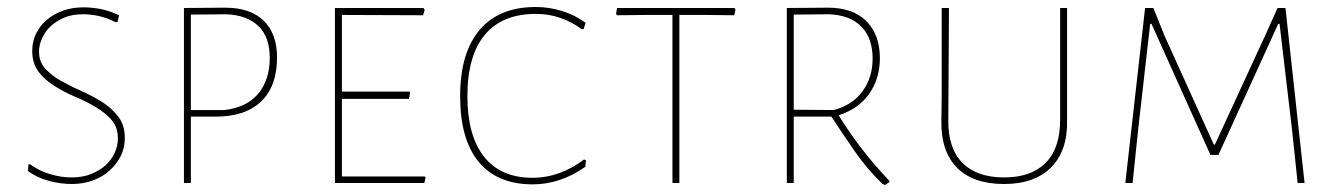

<svg xmlns="http://www.w3.org/2000/svg" viewBox="-20 -529 3871 555"><path d="M340.8 -129.9Q340.8 -102.1 329.6 -79.1Q318.4 -56.2 297.9 -37.1Q278.3 -18.6 249.5 -7.8Q221.7 2.9 187 2.9Q155.8 2.9 122.1 -5.9Q88.9 -14.6 61 -34.2L62 -53.2L66.9 -54.2Q92.8 -35.2 125.5 -25.4Q156.7 -16.1 187 -16.1Q219.2 -16.1 243.2 -25.9Q269 -36.6 285.2 -51.3Q301.8 -66.4 311.5 -87.4Q320.8 -107.4 320.8 -128.9Q320.8 -161.1 302.7 -182.1Q285.6 -202.1 256.3 -219.7Q228.5 -236.3 196.8 -249.5Q167.5 -261.7 137.7 -280.3Q108.9 -298.3 91.3 -321.8Q73.2 -345.7 73.2 -381.8Q73.2 -409.2 84 -431.2Q95.2 -454.6 114.7 -471.2Q134.8 -488.3 161.6 -498Q188 -507.8 222.2 -507.8Q242.2 -507.8 268.6 -503.4Q293.9 -499 324.2 -484.9L319.8 -465.8L314 -464.8Q290 -477.5 264.6 -482.9Q241.7 -487.8 220.2 -487.8Q188 -487.8 165.5 -478Q141.6 -467.8 126 -452.6Q110.8 -438.5 101.6 -418Q92.8 -398.9 92.8 -379.9Q92.8 -350.1 111.3 -330.1Q130.4 -309.6 157.7 -294.4Q189 -277.3 216.8 -265.1Q246.1 -252.4 276.4 -233.4Q303.2 -216.3 322.3 -191.4Q340.8 -167 340.8 -129.9Z M531.7 0H511.7V-505.9L630.9 -506.8Q703.1 -506.8 741.7 -469.7Q780.8 -432.1 780.8 -362.8Q780.8 -279.8 734.9 -235.8Q689 -191.9 604 -191.9H531.7ZM531.7 -210.9H628.9Q692.4 -218.3 725.6 -257.3Q759.8 -297.4 759.8 -361.8Q759.8 -420.9 728 -452.6Q695.8 -484.9 634.8 -487.8L531.7 -486.8Z M1206.5 0H948.2V-505.9H1204.1L1207.5 -501L1203.1 -484.9L968.3 -485.8V-264.2H1163.6L1165.5 -259.8L1162.1 -243.2H968.3V-19H1207.5L1210.4 -16.1Z M1672.9 -462.9 1667 -444.8H1661.1Q1634.3 -465.3 1599.1 -477.5Q1566.9 -488.8 1528.8 -488.8Q1431.6 -488.8 1381.3 -428.2Q1331.1 -367.7 1331.1 -251Q1331.1 -136.7 1379.4 -75.7Q1427.7 -15.1 1519 -15.1Q1559.1 -15.1 1597.2 -28.8Q1634.8 -42.5 1668 -67.9L1673.8 -65.9L1671.9 -46.9Q1636.2 -21.5 1597.7 -8.8Q1559.6 3.9 1520 3.9Q1417 3.9 1363.3 -61.5Q1310.1 -126.5 1310.1 -251Q1310.1 -376 1366.2 -442.4Q1422.4 -508.8 1528.8 -508.8Q1566.9 -508.8 1605 -497.1Q1641.6 -485.8 1672.9 -462.9Z M1849.6 -485.8 1763.7 -484.9 1760.7 -488.8 1763.7 -505.9H2103.5L2106 -501L2102.5 -484.9L2019.5 -485.8H1943.8V0H1923.8V-485.8Z M2274.4 0H2254.4V-505.9L2373.5 -506.8Q2445.3 -506.8 2484.4 -467.8Q2523.4 -428.7 2523.4 -360.8Q2523.4 -302.7 2493.2 -258.8Q2462.4 -214.4 2404.3 -195.8Q2433.1 -148.4 2471.7 -98.1Q2506.3 -53.2 2550.3 -6.8L2551.3 -2.9Q2546.4 0 2544.4 1.5L2538.6 5.9L2531.2 2.9Q2486.8 -40 2452.1 -89.8Q2414.1 -144.5 2383.3 -191.9H2274.4ZM2274.4 -211.9 2389.6 -210.9Q2443.8 -224.6 2473.6 -265.6Q2502.4 -305.2 2502.4 -359.9Q2502.4 -418 2470.7 -451.2Q2438.5 -484.9 2377.4 -487.8L2274.4 -486.8Z M2882.3 2.9Q2793 2.9 2746.1 -44.4Q2699.2 -92.3 2701.2 -181.2L2702.1 -254.9V-505.9H2723.1L2721.2 -182.1Q2720.2 -100.6 2761.7 -58.6Q2803.7 -16.1 2882.3 -16.1Q2960.9 -16.1 3002.9 -58.6Q3044.4 -100.6 3044.4 -182.1V-505.9H3064.5V-181.2Q3066.4 -93.3 3018.1 -44.9Q2970.2 2.9 2882.3 2.9Z M3270 -154.8 3253.9 0H3232.9L3290 -505.9H3314L3345.7 -426.8L3488.8 -110.8H3491.7L3641.6 -436L3672.9 -505.9H3695.8L3751 0H3731L3714.8 -153.8L3678.7 -460H3674.8L3502 -81.1H3479L3308.6 -460H3304.7Z"/></svg>

Font: Datalegreya
Style: Gradient
Weight: 400
Designer: Figs Lab
Foundry: Figs Lab
Version: Version 1.002;PS 001.002;hotconv 1.0.70;makeotf.lib2.5.58329